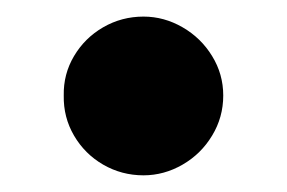

<svg xmlns="http://www.w3.org/2000/svg" viewBox="-20 -423 341 228"><path d="M55.7 -309.6Q55.2 -335 67.9 -356.4Q80.6 -377.9 102.5 -390.6Q124.5 -403.3 150.4 -403.3Q174.8 -403.3 196.8 -390.6Q218.8 -377.9 231.9 -356.4Q245.1 -335 245.1 -309.6Q245.1 -283.7 231.9 -262Q218.8 -240.2 196.8 -227.5Q174.8 -214.8 150.4 -214.8Q124.5 -214.8 102.5 -227.5Q80.6 -240.2 67.9 -262Q55.2 -283.7 55.7 -309.6Z"/></svg>

Font: Pretendard JP Black
Style: Regular
Weight: 900
Designer: Base glyphs from Inter by Rasmus Andersson; Hangeul glyphs from Noto Sans CJK(Source Han Sans) by Jang Soo-young and Kan
Foundry: Kil Hyung-jin
Version: Version 1.309